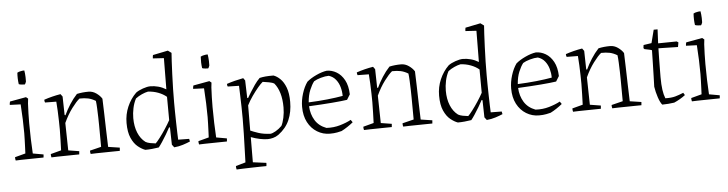

<svg xmlns="http://www.w3.org/2000/svg" viewBox="-52 -963 5415 1429"><g transform="rotate(-5 2655.5 -249.0)"><path d="M33 4Q31 -2 30.5 -8Q30 -14 30 -21L109 -42Q110 -61 111 -88.5Q112 -116 113 -144.5Q114 -173 114 -193Q114 -239 112 -296.5Q110 -354 106 -409L25 -412Q25 -425 29 -437L150 -459L165 -447L161 -411Q159 -377 158 -337.5Q157 -298 157 -264Q157 -207 159 -145Q161 -83 164 -37L243 -23Q243 -18 242.5 -11.5Q242 -5 241 0Q228 0 200 0.5Q172 1 139 1.5Q106 2 77 2.5Q48 3 33 4ZM105 -560Q99 -601 102 -646Q114 -653 128 -655Q135 -657 141.5 -657.5Q148 -658 155 -658Q159 -635 160 -608Q161 -581 160 -575Q160 -572 155.5 -563Q151 -554 150 -554Q144 -554 129 -555Q114 -556 105 -560Z M300 4Q298 -2 297.5 -8.5Q297 -15 297 -21L376 -42Q377 -78 378.5 -118.5Q380 -159 380 -197Q380 -225 379 -261.5Q378 -298 376.5 -336Q375 -374 372 -406L288 -407Q284 -416 284 -428Q313 -438 345 -446Q377 -454 408 -459L422 -440L425 -302L431 -299Q449 -338 474.5 -378Q500 -418 530 -450Q571 -459 617 -459Q648 -459 675 -440Q702 -421 716 -398Q718 -353 719.5 -291Q721 -229 723 -162.5Q725 -96 727 -37L813 -24Q813 -11 811 0Q797 0 767.5 0.5Q738 1 703 1.5Q668 2 638 2.5Q608 3 593 4Q591 -2 590.5 -8Q590 -14 590 -21L675 -42L674 -205Q674 -228 673 -262.5Q672 -297 670.5 -331Q669 -365 666 -386Q638 -403 610.5 -409Q583 -415 546 -414Q522 -395 487.5 -349Q453 -303 425 -242L429 -37L510 -24Q510 -12 508 0Q494 0 466 0.5Q438 1 405 1.5Q372 2 343.5 2.5Q315 3 300 4Z M1001 9Q975 0 946.5 -23Q918 -46 898.5 -89.5Q879 -133 879 -202Q879 -266 903.5 -323Q928 -380 970 -421Q990 -436 1023 -447.5Q1056 -459 1079 -459Q1108 -459 1138 -451Q1168 -443 1196 -426L1198 -659L1116 -664Q1116 -677 1119 -689L1232 -712L1258 -693Q1256 -674 1254 -631Q1252 -588 1249.5 -533.5Q1247 -479 1246 -423Q1245 -367 1245 -322Q1245 -295 1245.5 -255Q1246 -215 1247 -172.5Q1248 -130 1249 -95.5Q1250 -61 1251 -45L1333 -44L1337 -24Q1314 -14 1283 -4Q1252 6 1217 9L1201 -12L1198 -140L1192 -143Q1180 -120 1163 -91.5Q1146 -63 1129.5 -38Q1113 -13 1102 0Q1078 4 1051 6.5Q1024 9 1001 9ZM1082 -32Q1093 -42 1114.5 -70Q1136 -98 1159 -133Q1182 -168 1197 -196L1196 -370Q1170 -392 1134 -405.5Q1098 -419 1058 -421Q1037 -417 1011.5 -405.5Q986 -394 965 -378Q948 -346 940 -308Q932 -270 932 -234Q932 -172 951.5 -124.5Q971 -77 1007 -50Q1021 -42 1041.5 -38Q1062 -34 1082 -32Z M1403 4Q1401 -2 1400.5 -8Q1400 -14 1400 -21L1479 -42Q1480 -61 1481 -88.5Q1482 -116 1483 -144.5Q1484 -173 1484 -193Q1484 -239 1482 -296.5Q1480 -354 1476 -409L1395 -412Q1395 -425 1399 -437L1520 -459L1535 -447L1531 -411Q1529 -377 1528 -337.5Q1527 -298 1527 -264Q1527 -207 1529 -145Q1531 -83 1534 -37L1613 -23Q1613 -18 1612.5 -11.5Q1612 -5 1611 0Q1598 0 1570 0.5Q1542 1 1509 1.5Q1476 2 1447 2.5Q1418 3 1403 4ZM1475 -560Q1469 -601 1472 -646Q1484 -653 1498 -655Q1505 -657 1511.5 -657.5Q1518 -658 1525 -658Q1529 -635 1530 -608Q1531 -581 1530 -575Q1530 -572 1525.5 -563Q1521 -554 1520 -554Q1514 -554 1499 -555Q1484 -556 1475 -560Z M1665 214Q1663 208 1662.5 201.5Q1662 195 1662 188L1735 167Q1736 129 1738 71.5Q1740 14 1741.5 -47.5Q1743 -109 1743 -159Q1743 -200 1742 -246Q1741 -292 1739.5 -334Q1738 -376 1737 -405L1653 -407Q1648 -416 1649 -427Q1678 -437 1710 -445Q1742 -453 1773 -459L1786 -441L1790 -310L1796 -308Q1806 -325 1821.5 -350.5Q1837 -376 1855.5 -402.5Q1874 -429 1895 -450Q1917 -455 1939 -457Q1961 -459 1999 -459Q2025 -450 2049.5 -426Q2074 -402 2090 -360Q2106 -318 2106 -253Q2106 -178 2080.5 -118.5Q2055 -59 1997 -16Q1977 -2 1955.5 3.5Q1934 9 1916 9Q1890 9 1858 2.5Q1826 -4 1791 -17L1790 171L1890 184Q1890 189 1889.5 195.5Q1889 202 1888 208Q1875 208 1844.5 208.5Q1814 209 1778 210Q1742 211 1711 212Q1680 213 1665 214ZM1939 -29Q1954 -30 1978.5 -44Q2003 -58 2025 -80Q2037 -102 2045 -139.5Q2053 -177 2053 -216Q2053 -277 2039.5 -322.5Q2026 -368 2001 -398Q1988 -407 1961.5 -411.5Q1935 -416 1915 -419Q1900 -407 1878 -381Q1856 -355 1832.5 -321.5Q1809 -288 1792 -254L1791 -66Q1810 -57 1848.5 -44Q1887 -31 1939 -29Z M2380 9Q2329 9 2285.5 -17.5Q2242 -44 2216.5 -92.5Q2191 -141 2191 -208Q2191 -256 2206.5 -306Q2222 -356 2247 -391Q2275 -415 2318 -435Q2361 -455 2397 -460Q2435 -460 2470 -439.5Q2505 -419 2528 -377Q2551 -335 2553 -270L2529 -231Q2490 -225 2416 -219Q2342 -213 2243 -208Q2246 -148 2274 -102.5Q2302 -57 2358 -36Q2412 -33 2460 -47Q2508 -61 2543 -80L2556 -61Q2538 -46 2514 -30Q2490 -14 2468 -3Q2458 0 2434.5 4.5Q2411 9 2380 9ZM2243 -237Q2317 -240 2383 -247Q2449 -254 2499 -263Q2499 -296 2490 -328.5Q2481 -361 2461 -386Q2441 -411 2409 -421Q2383 -421 2349.5 -411.5Q2316 -402 2297 -390Q2279 -367 2263 -328.5Q2247 -290 2243 -237Z M2635 4Q2633 -2 2632.5 -8.5Q2632 -15 2632 -21L2711 -42Q2712 -78 2713.5 -118.5Q2715 -159 2715 -197Q2715 -225 2714 -261.5Q2713 -298 2711.5 -336Q2710 -374 2707 -406L2623 -407Q2619 -416 2619 -428Q2648 -438 2680 -446Q2712 -454 2743 -459L2757 -440L2760 -302L2766 -299Q2784 -338 2809.5 -378Q2835 -418 2865 -450Q2906 -459 2952 -459Q2983 -459 3010 -440Q3037 -421 3051 -398Q3053 -353 3054.5 -291Q3056 -229 3058 -162.5Q3060 -96 3062 -37L3148 -24Q3148 -11 3146 0Q3132 0 3102.5 0.5Q3073 1 3038 1.5Q3003 2 2973 2.5Q2943 3 2928 4Q2926 -2 2925.5 -8Q2925 -14 2925 -21L3010 -42L3009 -205Q3009 -228 3008 -262.5Q3007 -297 3005.5 -331Q3004 -365 3001 -386Q2973 -403 2945.5 -409Q2918 -415 2881 -414Q2857 -395 2822.5 -349Q2788 -303 2760 -242L2764 -37L2845 -24Q2845 -12 2843 0Q2829 0 2801 0.5Q2773 1 2740 1.5Q2707 2 2678.5 2.5Q2650 3 2635 4Z M3336 9Q3310 0 3281.5 -23Q3253 -46 3233.5 -89.5Q3214 -133 3214 -202Q3214 -266 3238.5 -323Q3263 -380 3305 -421Q3325 -436 3358 -447.5Q3391 -459 3414 -459Q3443 -459 3473 -451Q3503 -443 3531 -426L3533 -659L3451 -664Q3451 -677 3454 -689L3567 -712L3593 -693Q3591 -674 3589 -631Q3587 -588 3584.5 -533.5Q3582 -479 3581 -423Q3580 -367 3580 -322Q3580 -295 3580.5 -255Q3581 -215 3582 -172.5Q3583 -130 3584 -95.5Q3585 -61 3586 -45L3668 -44L3672 -24Q3649 -14 3618 -4Q3587 6 3552 9L3536 -12L3533 -140L3527 -143Q3515 -120 3498 -91.5Q3481 -63 3464.5 -38Q3448 -13 3437 0Q3413 4 3386 6.5Q3359 9 3336 9ZM3417 -32Q3428 -42 3449.5 -70Q3471 -98 3494 -133Q3517 -168 3532 -196L3531 -370Q3505 -392 3469 -405.5Q3433 -419 3393 -421Q3372 -417 3346.5 -405.5Q3321 -394 3300 -378Q3283 -346 3275 -308Q3267 -270 3267 -234Q3267 -172 3286.5 -124.5Q3306 -77 3342 -50Q3356 -42 3376.5 -38Q3397 -34 3417 -32Z M3942 9Q3891 9 3847.5 -17.5Q3804 -44 3778.5 -92.5Q3753 -141 3753 -208Q3753 -256 3768.5 -306Q3784 -356 3809 -391Q3837 -415 3880 -435Q3923 -455 3959 -460Q3997 -460 4032 -439.5Q4067 -419 4090 -377Q4113 -335 4115 -270L4091 -231Q4052 -225 3978 -219Q3904 -213 3805 -208Q3808 -148 3836 -102.5Q3864 -57 3920 -36Q3974 -33 4022 -47Q4070 -61 4105 -80L4118 -61Q4100 -46 4076 -30Q4052 -14 4030 -3Q4020 0 3996.5 4.5Q3973 9 3942 9ZM3805 -237Q3879 -240 3945 -247Q4011 -254 4061 -263Q4061 -296 4052 -328.5Q4043 -361 4023 -386Q4003 -411 3971 -421Q3945 -421 3911.5 -411.5Q3878 -402 3859 -390Q3841 -367 3825 -328.5Q3809 -290 3805 -237Z M4197 4Q4195 -2 4194.5 -8.5Q4194 -15 4194 -21L4273 -42Q4274 -78 4275.5 -118.5Q4277 -159 4277 -197Q4277 -225 4276 -261.5Q4275 -298 4273.5 -336Q4272 -374 4269 -406L4185 -407Q4181 -416 4181 -428Q4210 -438 4242 -446Q4274 -454 4305 -459L4319 -440L4322 -302L4328 -299Q4346 -338 4371.5 -378Q4397 -418 4427 -450Q4468 -459 4514 -459Q4545 -459 4572 -440Q4599 -421 4613 -398Q4615 -353 4616.5 -291Q4618 -229 4620 -162.5Q4622 -96 4624 -37L4710 -24Q4710 -11 4708 0Q4694 0 4664.5 0.5Q4635 1 4600 1.5Q4565 2 4535 2.5Q4505 3 4490 4Q4488 -2 4487.5 -8Q4487 -14 4487 -21L4572 -42L4571 -205Q4571 -228 4570 -262.5Q4569 -297 4567.5 -331Q4566 -365 4563 -386Q4535 -403 4507.5 -409Q4480 -415 4443 -414Q4419 -395 4384.5 -349Q4350 -303 4322 -242L4326 -37L4407 -24Q4407 -12 4405 0Q4391 0 4363 0.5Q4335 1 4302 1.5Q4269 2 4240.5 2.5Q4212 3 4197 4Z M4863 9Q4848 -8 4834.5 -48.5Q4821 -89 4815 -129Q4816 -162 4817.5 -209Q4819 -256 4820 -307Q4821 -358 4822 -401Q4813 -405 4794 -408.5Q4775 -412 4767 -414L4760 -422L4763 -445L4823 -454L4848 -552H4877L4872 -448L5011 -450L5023 -442L5017 -408Q5009 -408 4990 -408.5Q4971 -409 4948 -409.5Q4925 -410 4904 -410.5Q4883 -411 4871 -411Q4870 -379 4869.5 -336.5Q4869 -294 4868.5 -255.5Q4868 -217 4868 -196Q4868 -139 4873.5 -101Q4879 -63 4890 -36Q4935 -35 4964 -43Q4993 -51 5026 -65L5037 -47Q5019 -33 4996.5 -20Q4974 -7 4953 2Q4929 5 4908.5 7Q4888 9 4863 9Z M5085 4Q5083 -2 5082.5 -8Q5082 -14 5082 -21L5161 -42Q5162 -61 5163 -88.5Q5164 -116 5165 -144.5Q5166 -173 5166 -193Q5166 -239 5164 -296.5Q5162 -354 5158 -409L5077 -412Q5077 -425 5081 -437L5202 -459L5217 -447L5213 -411Q5211 -377 5210 -337.5Q5209 -298 5209 -264Q5209 -207 5211 -145Q5213 -83 5216 -37L5295 -23Q5295 -18 5294.5 -11.5Q5294 -5 5293 0Q5280 0 5252 0.5Q5224 1 5191 1.5Q5158 2 5129 2.5Q5100 3 5085 4ZM5157 -560Q5151 -601 5154 -646Q5166 -653 5180 -655Q5187 -657 5193.5 -657.5Q5200 -658 5207 -658Q5211 -635 5212 -608Q5213 -581 5212 -575Q5212 -572 5207.5 -563Q5203 -554 5202 -554Q5196 -554 5181 -555Q5166 -556 5157 -560Z"/></g></svg>

Font: Labrada Light
Style: Regular
Weight: 300
Designer: Mercedes Jáuregui
Foundry: Omnibus-Type Team
Version: Version 1.000; ttfautohint (v1.8.4.7-5d5b)